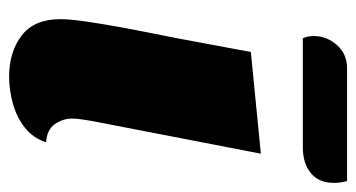

<svg xmlns="http://www.w3.org/2000/svg" viewBox="-200 -561 781 421"><g transform="rotate(90 190.5 -350.5)"><path d="M148 20Q94 20 58 -7.5Q22 -35 22 -92Q22 -113 27 -147.5Q32 -182 39 -220.5Q46 -259 53 -293.5Q60 -328 64 -349L94 -510L317 -532L245 -160Q244 -152 242 -140.5Q240 -129 240 -118Q240 -98 252 -80.5Q264 -63 292 -61Q283 -33 260.5 -15Q238 3 208 11.5Q178 20 148 20ZM64 -624Q59 -634 59 -648Q59 -676 78.5 -698.5Q98 -721 130 -721H377Q381 -706 381 -692Q381 -659 359.5 -641.5Q338 -624 303 -624Z"/></g></svg>

Font: Sansita Swashed Black
Style: Regular
Weight: 900
Designer: Pablo Cosgaya
Foundry: Omnibus-Type
Version: Version 1.003; ttfautohint (v1.8.3)